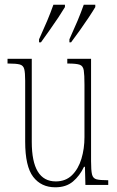

<svg xmlns="http://www.w3.org/2000/svg" viewBox="-20 -786 498 816"><path d="M215 10Q155 10 121 -34.5Q87 -79 87 -184V-443Q87 -477 83 -492.5Q79 -508 64 -512Q49 -516 16 -516H12V-536H115V-183Q115 -15 217 -15Q259 -15 286 -41.5Q313 -68 326 -111Q339 -154 339 -203V-426Q339 -468 336 -487Q333 -506 318.5 -511Q304 -516 269 -516H266V-536H367V-101Q367 -62 371 -45Q375 -28 390 -24Q405 -20 438 -20H440V0H343L341 -77H337Q319 -39 290 -14.5Q261 10 215 10ZM275 -619Q295 -663 309.5 -697.5Q324 -732 336 -766H385V-756Q375 -739 357.5 -712.5Q340 -686 320 -658Q300 -630 282 -606H275ZM146 -619Q166 -663 180.5 -697.5Q195 -732 207 -766H256V-756Q246 -739 228.5 -712.5Q211 -686 191 -658Q171 -630 154 -606H146Z"/></svg>

Font: Noto Serif Ethiopic ExtraCondensed Thin
Style: Regular
Weight: 100
Width: 2
Designer: Monotype Design Team
Foundry: Monotype Imaging Inc.
Version: Version 2.102; ttfautohint (v1.8.4.7-5d5b)